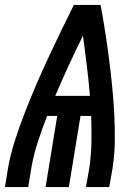

<svg xmlns="http://www.w3.org/2000/svg" viewBox="-37 -755 557 775"><path d="M-17 0 -5 -74Q5 -131 23 -187Q41 -243 62.5 -298.5Q84 -354 107.5 -409Q131 -464 156.5 -518.5Q182 -573 208 -627Q234 -681 261 -735H369Q379 -681 387.5 -627Q396 -573 403 -518.5Q410 -464 415.5 -409Q421 -354 424 -298.5Q427 -243 426.5 -186.5Q426 -130 417 -74L404 0H310L323 -74Q331 -127 332 -180.5Q333 -234 331 -287H288L241 0H147L194 -287H153Q133 -235 115.5 -181.5Q98 -128 89 -74L77 0ZM186 -368H326Q321 -429 313.5 -490Q306 -551 298 -611Q268 -551 240 -490Q212 -429 186 -368Z"/></svg>

Font: Iosevka Curly Oblique
Style: Bold
Weight: 700
Italic angle: -9°
Monospace: yes
Designer: Belleve Invis
Foundry: Belleve Invis
Version: Version 11.1.0; ttfautohint (v1.8.3)